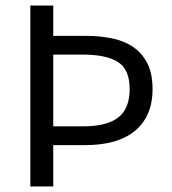

<svg xmlns="http://www.w3.org/2000/svg" viewBox="-20 -676 623 696"><path d="M90 0V-656H173V-546H291Q345 -546 390 -536Q435 -526 466.5 -503Q498 -480 515.5 -443.5Q533 -407 533 -353Q533 -301 515.5 -262.5Q498 -224 466 -199Q434 -174 389.5 -162Q345 -150 291 -150H173V0ZM173 -218H281Q367 -218 408.5 -250Q450 -282 450 -353Q450 -424 408 -451Q366 -478 281 -478H173Z"/></svg>

Font: SourceSansPro
Style: Book
Weight: 400
Designer: Paul D. Hunt
Foundry: Adobe Systems Incorporated
Version: Version 2.021;PS 2.000;hotconv 1.0.86;makeotf.lib2.5.63406